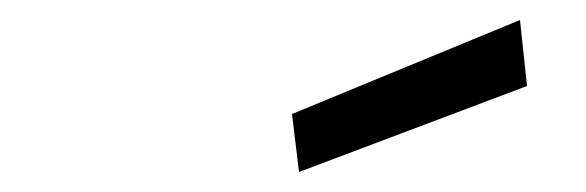

<svg xmlns="http://www.w3.org/2000/svg" viewBox="-20 -768 586 192"><path d="M507 -682 500 -748 272 -654 279 -596Z"/></svg>

Font: RazerF5
Style: Italic
Weight: 400
Foundry: Razer Inc.
Version: Version 2